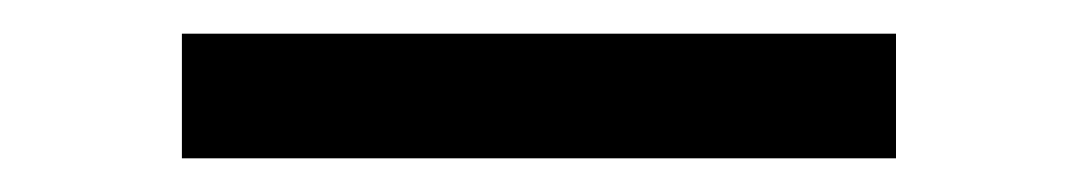

<svg xmlns="http://www.w3.org/2000/svg" viewBox="-20 121 640 114"><path d="M88 215V141H512V215Z"/></svg>

Font: R Plex Mono
Style: Regular
Weight: 400
Monospace: yes
Designer: Belleve Invis
Foundry: Belleve Invis
Version: Version 31.8.0